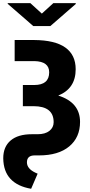

<svg xmlns="http://www.w3.org/2000/svg" viewBox="-34 -961 565 1200"><path d="M273.4 -509.3Q273.4 -576.7 181.6 -579.1H57.6V-710.9H178.7Q310.1 -710 374.5 -663.8Q439 -617.7 439 -528.3Q439 -407.7 330.1 -363.8Q466.3 -320.8 466.3 -199.2Q466.3 -102.1 398.7 -45.9Q331.1 10.3 209.5 10.3H182.6Q134.3 10.3 134.3 53.7Q134.3 92.8 186 117.7L201.2 124.5L160.6 218.8Q76.2 204.6 31.7 157.2Q-12.7 109.9 -13.7 28.3Q-13.7 -43.9 32.5 -83Q78.6 -122.1 164.6 -122.1H200.7Q248.5 -122.1 274.9 -143.1Q301.3 -164.1 301.3 -197.3Q301.3 -297.4 175.3 -297.4H108.9V-429.7H179.7Q273.4 -429.7 273.4 -509.3ZM227.5 -876 299.3 -941.4H439.5V-936L280.3 -797.9H174.3L14.2 -937V-941.4H155.8Z"/></svg>

Font: Roboto Black
Style: Regular
Weight: 900
Designer: Google
Version: Version 2.134; 2016